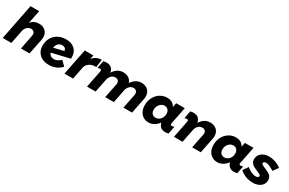

<svg xmlns="http://www.w3.org/2000/svg" viewBox="152 -2087 5169 3440"><g transform="rotate(30 2736.5 -367.5)"><path d="M645 -370Q645 -348 640 -320L575 0H398L456 -294Q459 -308 459 -320Q459 -356 438 -376.5Q417 -397 380 -397Q335 -397 299.5 -363Q264 -329 254 -275L199 0H21L167 -742H346L292 -469Q356 -548 459 -548Q544 -548 594.5 -499Q645 -450 645 -370Z M1267 -315Q1267 -298 1266 -289L896 -202Q908 -167 935 -147.5Q962 -128 1001 -128Q1036 -128 1072 -145Q1108 -162 1141 -194L1233 -104Q1129 6 974 6Q893 6 832.5 -24.5Q772 -55 739.5 -111Q707 -167 707 -241Q707 -331 746.5 -400.5Q786 -470 857.5 -508.5Q929 -547 1021 -547Q1135 -547 1201 -485Q1267 -423 1267 -315ZM1097 -350Q1091 -385 1069.5 -403Q1048 -421 1014 -421Q964 -421 931 -389Q898 -357 890 -300Z M1754 -548 1733 -385Q1724 -386 1707 -386Q1641 -386 1591.5 -351Q1542 -316 1528 -261L1476 0H1298L1406 -541H1584L1567 -457Q1640 -548 1754 -548Z M2765 -372Q2765 -343 2760 -320L2696 0H2518L2576 -294Q2579 -309 2579 -321Q2579 -356 2558 -376.5Q2537 -397 2500 -397Q2456 -397 2420.5 -363Q2385 -329 2374 -275L2319 0H2141L2200 -294Q2203 -308 2203 -320Q2203 -356 2182 -376.5Q2161 -397 2124 -397Q2078 -397 2043 -363Q2008 -329 1997 -275L1942 0H1764L1833 -346Q1836 -358 1836 -367Q1836 -394 1807 -394Q1785 -394 1759 -383L1789 -540Q1826 -549 1854 -549Q1968 -549 1996 -449L2002 -425Q2039 -486 2090 -517Q2141 -548 2203 -548Q2271 -548 2317.5 -516.5Q2364 -485 2380 -430Q2460 -548 2580 -548Q2665 -548 2715 -499.5Q2765 -451 2765 -372Z M2826 -231Q2826 -319 2863.5 -391Q2901 -463 2966.5 -505Q3032 -547 3111 -547Q3171 -547 3214 -522.5Q3257 -498 3279 -451L3297 -541H3475L3406 -197Q3403 -185 3403 -176Q3403 -162 3410 -155.5Q3417 -149 3433 -149Q3455 -149 3481 -160L3450 -3Q3412 7 3385 7Q3277 7 3244 -93L3240 -107Q3199 -52 3146.5 -22.5Q3094 7 3036 7Q2975 7 2927 -23Q2879 -53 2852.5 -107Q2826 -161 2826 -231ZM3243 -287Q3243 -338 3215.5 -368.5Q3188 -399 3142 -399Q3105 -399 3073.5 -377.5Q3042 -356 3023.5 -320Q3005 -284 3005 -242Q3005 -191 3032.5 -160.5Q3060 -130 3105 -130Q3142 -130 3174 -151Q3206 -172 3224.5 -208Q3243 -244 3243 -287Z M3632 -346Q3635 -358 3635 -367Q3635 -394 3606 -394Q3584 -394 3558 -383L3588 -540Q3625 -549 3653 -549Q3767 -549 3795 -449L3801 -425Q3838 -486 3889 -517Q3940 -548 4002 -548Q4087 -548 4137 -499.5Q4187 -451 4187 -372Q4187 -343 4182 -320L4118 0H3940L3999 -294Q4002 -308 4002 -320Q4002 -356 3981 -376.5Q3960 -397 3923 -397Q3877 -397 3842 -363Q3807 -329 3796 -275L3741 0H3563Z M4248 -231Q4248 -319 4285.5 -391Q4323 -463 4388.5 -505Q4454 -547 4533 -547Q4593 -547 4636 -522.5Q4679 -498 4701 -451L4719 -541H4897L4828 -197Q4825 -185 4825 -176Q4825 -162 4832 -155.5Q4839 -149 4855 -149Q4877 -149 4903 -160L4872 -3Q4834 7 4807 7Q4699 7 4666 -93L4662 -107Q4621 -52 4568.5 -22.5Q4516 7 4458 7Q4397 7 4349 -23Q4301 -53 4274.5 -107Q4248 -161 4248 -231ZM4665 -287Q4665 -338 4637.5 -368.5Q4610 -399 4564 -399Q4527 -399 4495.5 -377.5Q4464 -356 4445.5 -320Q4427 -284 4427 -242Q4427 -191 4454.5 -160.5Q4482 -130 4527 -130Q4564 -130 4596 -151Q4628 -172 4646.5 -208Q4665 -244 4665 -287Z M4922 -96 4996 -202Q5038 -164 5089 -141Q5140 -118 5184 -118Q5212 -118 5227.5 -128.5Q5243 -139 5243 -158Q5243 -174 5224 -185.5Q5205 -197 5164 -213Q5116 -232 5084 -249Q5052 -266 5029 -296.5Q5006 -327 5006 -371Q5006 -423 5033 -463Q5060 -503 5108.5 -525Q5157 -547 5220 -547Q5287 -547 5353.5 -523.5Q5420 -500 5473 -459L5395 -353Q5349 -385 5303.5 -404Q5258 -423 5226 -423Q5204 -423 5189 -412.5Q5174 -402 5174 -386Q5174 -370 5193.5 -358Q5213 -346 5254 -330Q5303 -310 5335.5 -292.5Q5368 -275 5391.5 -244.5Q5415 -214 5415 -169Q5415 -117 5387 -77Q5359 -37 5309 -15Q5259 7 5195 7Q5117 7 5044.5 -20.5Q4972 -48 4922 -96Z"/></g></svg>

Font: TypoPRO Montserrat Alternates
Style: Bold Italic
Weight: 700
Italic angle: -11.3°
Designer: Julieta Ulanovsky
Foundry: Julieta Ulanovsky
Version: Version 6.001